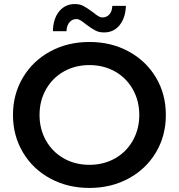

<svg xmlns="http://www.w3.org/2000/svg" viewBox="-20 -917 882 947"><path d="M44 -350Q44 -452 93 -534.5Q142 -617 228 -663.5Q314 -710 421 -710Q528 -710 614 -663.5Q700 -617 749 -535Q798 -453 798 -350Q798 -247 749 -165Q700 -83 614 -36.5Q528 10 421 10Q314 10 228 -36.5Q142 -83 93 -165.5Q44 -248 44 -350ZM667 -350Q667 -420 635 -476.5Q603 -533 547 -564.5Q491 -596 421 -596Q351 -596 295 -564.5Q239 -533 207 -476.5Q175 -420 175 -350Q175 -280 207 -223.5Q239 -167 295 -135.5Q351 -104 421 -104Q491 -104 547 -135.5Q603 -167 635 -223.5Q667 -280 667 -350ZM404 -797Q388 -810 377.5 -816.5Q367 -823 357 -823Q336 -823 322.5 -807Q309 -791 308 -763H241Q242 -824 271.5 -860.5Q301 -897 349 -897Q374 -897 392.5 -887Q411 -877 438 -857Q454 -844 464.5 -837.5Q475 -831 485 -831Q506 -831 519.5 -846Q533 -861 534 -888H601Q599 -829 570 -793Q541 -757 493 -757Q468 -757 449.5 -767Q431 -777 404 -797Z"/></svg>

Font: mBank SemiBold
Style: Regular
Weight: 600
Designer: Julieta Ulanovsky
Foundry: Julieta Ulanovsky
Version: Version 7.200